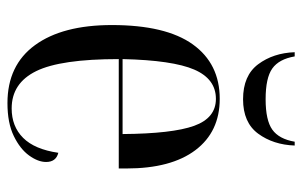

<svg xmlns="http://www.w3.org/2000/svg" viewBox="-164 -616 791 502"><g transform="rotate(90 231.0 -365.5)"><path d="M250 10Q151 10 98.5 -62Q46 -134 46 -263Q46 -404 96.5 -474.5Q147 -545 239 -545Q325 -545 373 -481.5Q421 -418 421 -301V-281H135Q135 -129 166.5 -65Q198 -1 264 -1Q311 -1 341 -31Q371 -61 380 -123Q404 -117 404 -91Q404 -70 387 -46.5Q370 -23 336 -6.5Q302 10 250 10ZM331 -291Q330 -421 309.5 -478Q289 -535 239 -535Q187 -535 162.5 -478.5Q138 -422 135 -291ZM240 -606Q178 -606 148.5 -645.5Q119 -685 117 -741H128Q135 -700 159.5 -682.5Q184 -665 240 -665Q295 -665 319.5 -682.5Q344 -700 351 -741H361Q359 -685 330 -645.5Q301 -606 240 -606Z"/></g></svg>

Font: Noto Serif Display Condensed
Style: Regular
Weight: 400
Width: 3
Designer: Monotype Design Team
Foundry: Monotype Imaging Inc.
Version: Version 2.009